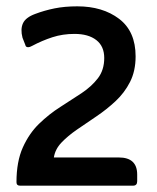

<svg xmlns="http://www.w3.org/2000/svg" viewBox="-20 -586 496 606"><path d="M150 -89H355Q413 -89 413 -35V-14Q413 0 400 0H43Q32 0 32 -11Q32 -76 52 -120.5Q72 -165 103.5 -195.5Q135 -226 170.5 -248.5Q206 -271 237.5 -292Q269 -313 289 -339Q309 -365 309 -403Q309 -440 284 -459.5Q259 -479 215 -479Q178 -479 145.5 -468.5Q113 -458 81 -441Q74 -437 69 -437Q61 -437 60 -444L51 -467Q44 -494 52.5 -512.5Q61 -531 91 -542Q120 -553 152 -559.5Q184 -566 224 -566Q304 -566 356 -526.5Q408 -487 408 -408Q408 -362 390.5 -327.5Q373 -293 344.5 -266.5Q316 -240 284 -218.5Q252 -197 223 -177Q194 -157 174 -136Q154 -115 150 -89Z"/></svg>

Font: Zain
Style: Bold
Weight: 700
Designer: Zain,Boutros
Foundry: Mobile Telecommunications Company (Zain), 2024
Version: Version 1.50; ttfautohint (v1.8.4)